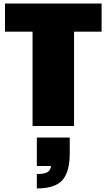

<svg xmlns="http://www.w3.org/2000/svg" viewBox="-20 -708 599 1079"><path d="M163 0V-530H8V-688H551V-530H396V0ZM187 351V270Q231 270 247.5 259Q264 248 267 225H187V65H372V152Q372 258 330.5 304.5Q289 351 187 351Z"/></svg>

Font: Paytone One
Style: Regular
Weight: 400
Designer: Vernon Adams
Foundry: Vernon Adams
Version: Version 1.002; ttfautohint (v1.8.4.7-5d5b);gftools[0.9.23]